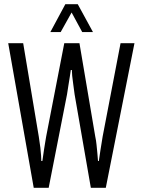

<svg xmlns="http://www.w3.org/2000/svg" viewBox="-20 -891 678 911"><path d="M140 0 19 -686H90L164 -243Q169 -213 171.5 -190.5Q174 -168 175 -152Q176 -136 176 -127H181Q182 -134 184 -147.5Q186 -161 188.5 -178.5Q191 -196 194 -213Q197 -230 199 -243L285 -686H357L432 -243Q436 -225 438 -204.5Q440 -184 442 -164Q444 -144 445 -127H449Q450 -134 452 -147.5Q454 -161 456.5 -178Q459 -195 462 -212Q465 -229 467 -243L552 -686H618L482 0H411L334 -443Q331 -469 327.5 -491.5Q324 -514 322.5 -531.5Q321 -549 321 -559H316Q315 -549 311.5 -528.5Q308 -508 304.5 -485Q301 -462 298 -443L211 0ZM219 -739 290 -871H349L421 -739H370L305 -859H335L268 -739Z"/></svg>

Font: Archivo ExtraCondensed Light
Style: Regular
Weight: 300
Width: 2
Designer: Hector Gatti
Foundry: Omnibus-Type
Version: Version 2.001